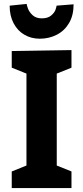

<svg xmlns="http://www.w3.org/2000/svg" viewBox="-20 -961 425 981"><path d="M40 -85 115.2 -115.2V-585L40 -615.2V-700.2L345.2 -705.1V-615.2L270 -585V-115.2L345.2 -85V0H40ZM193.4 -867.2Q224.1 -867.2 241.2 -881.6Q258.3 -896 263.7 -911.4Q269 -926.8 269 -932.1L356 -939Q356 -882.8 333 -843.5Q310.1 -804.2 270.5 -783.7Q231 -763.2 183.1 -763.2Q140.1 -763.2 105.2 -783.2Q70.3 -803.2 49.8 -841.6Q29.3 -879.9 29.3 -932.1L116.2 -940.9Q116.2 -936 122.6 -918Q128.9 -899.9 146.5 -883.5Q164.1 -867.2 193.4 -867.2Z"/></svg>

Font: Kadwa
Style: Regular
Weight: 400
Designer: Sol Matas
Foundry: Sol Matas
Version: Version 1.000;PS 001.000;hotconv 1.0.70;makeotf.lib2.5.58329